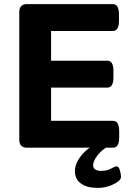

<svg xmlns="http://www.w3.org/2000/svg" viewBox="-20 -720 652 936"><path d="M111 0Q74 0 74 -40V-660Q74 -700 111 -700H530Q560 -700 560 -650V-619Q560 -569 530 -569H229V-424H504Q533 -424 533 -374V-343Q533 -293 504 -293H229V-131H531Q561 -131 561 -81V-50Q561 0 531 0ZM456 196Q404 196 374.5 174.5Q345 153 345 113Q345 91 358 66Q371 41 394.5 18.5Q418 -4 449 -17L514 -10Q477 9 455.5 37Q434 65 434 85Q434 113 474 113Q501 113 521 102Q541 91 548 91Q559 91 564.5 110.5Q570 130 570 143Q570 154 554 166Q538 178 512 187Q486 196 456 196Z"/></svg>

Font: Asap Semi Expanded
Style: Bold
Weight: 700
Width: 6
Designer: Pablo Cosgaya
Foundry: Omnibus-Type
Version: Version 3.001; ttfautohint (v1.8.4.7-5d5b)